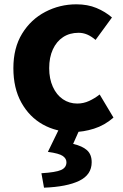

<svg xmlns="http://www.w3.org/2000/svg" viewBox="-20 -598 572 890"><path d="M320 14Q241 14 178.5 -21Q116 -56 79 -122.5Q42 -189 42 -282Q42 -376 82.5 -442Q123 -508 190 -543Q257 -578 334 -578Q386 -578 427 -561Q468 -544 499 -517L423 -413Q403 -430 384 -438Q365 -446 344 -446Q303 -446 272.5 -426Q242 -406 225 -369Q208 -332 208 -282Q208 -233 225 -195.5Q242 -158 271.5 -138Q301 -118 338 -118Q367 -118 393 -130Q419 -142 442 -160L506 -53Q465 -17 415.5 -1.5Q366 14 320 14ZM184 272 172 205Q238 201 263 190Q288 179 288 154Q288 137 271 125Q254 113 202 106L256 -5H352L319 69Q362 79 383.5 98.5Q405 118 405 154Q405 212 347.5 240Q290 268 184 272Z"/></svg>

Font: Noto Sans JP ExtraBold
Style: Regular
Weight: 800
Designer: Ryoko NISHIZUKA  (kana, bopomofo & ideographs); Paul D. Hunt (Latin, Greek & Cyrillic); Sandoll Communications , Soo-you
Foundry: Adobe
Version: Version 2.004-H2;hotconv 1.0.118;makeotfexe 2.5.65603